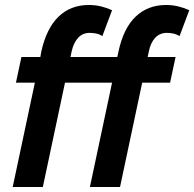

<svg xmlns="http://www.w3.org/2000/svg" viewBox="-20 -751 780 771"><path d="M31 0 120 -419H44L66 -522H142L146 -545Q167 -638 215.5 -684.5Q264 -731 337 -731Q363 -731 387 -725Q411 -719 430 -710L391 -606Q379 -614 365.5 -616.5Q352 -619 340 -619Q312 -619 294 -599.5Q276 -580 268 -546L263 -522H451L456 -545Q476 -638 525 -684.5Q574 -731 647 -731Q673 -731 697 -725Q721 -719 740 -710L701 -606Q688 -614 675 -616.5Q662 -619 650 -619Q622 -619 603.5 -599.5Q585 -580 578 -546L573 -522H685L663 -419H551L462 0H341L430 -419H241L152 0Z"/></svg>

Font: Radio Canada Condensed SemiBold
Style: Italic
Weight: 600
Width: 3
Italic angle: -12°
Designer: Charles Daoud, Etienne Aubert Bonn, Alexandre Saumier Demers, Jacques Le Bailly
Foundry: Radio-Canada
Version: Version 2.104; ttfautohint (v1.8.4.7-5d5b);gftools[0.9.28.de